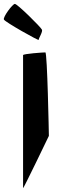

<svg xmlns="http://www.w3.org/2000/svg" viewBox="-92 -976 362 982"><path d="M-72 -876C-66 -863 107 -766 106 -772C105 -780 129 -815 122 -825C116 -838 -3 -956 -16 -956C-28 -956 -78 -888 -72 -876ZM26 -14C26 -6 158 -281 158 -281C158 -288 150 -708 140 -708C129 -708 26 -701 26 -694Z"/></svg>

Font: Ampere
Style: UltExt
Weight: 400
Version: Version 1